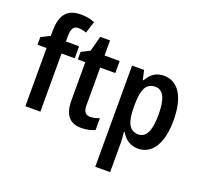

<svg xmlns="http://www.w3.org/2000/svg" viewBox="-162 -1026 1494 1396"><g transform="rotate(20 585.0 -328.5)"><path d="M300 -516V-609H198V-645C198 -704 212 -732 249 -732C273 -732 293 -727 313 -720L342 -811C314 -823 279 -831 236 -831C135 -831 81 -780 81 -646V-610L12 -575V-516H82V-66H198V-516Z M551 -154C514 -154 497 -177 497 -223V-516H614V-609H497V-726H421L390 -608L324 -574V-516H382V-221C382 -105 430 -56 517 -56C556 -56 594 -65 621 -78V-169C596 -160 573 -154 551 -154Z M955 -619C897 -619 856 -593 825 -537H819L803 -609H710V174H825V-55C825 -74 823 -102 819 -135H825C854 -85 897 -56 957 -56C1064 -56 1130 -158 1130 -337C1130 -521 1063 -619 955 -619ZM923 -522C986 -522 1013 -459 1013 -337C1013 -217 984 -154 924 -154C853 -154 825 -211 825 -331V-353C826 -470 854 -522 923 -522Z"/></g></svg>

Font: Noto Sans Malayalam UI Condensed SemiBold
Style: Regular
Weight: 600
Width: 3
Designer: Jelle Bosma - Monotype Design Team
Foundry: Monotype Imaging Inc.
Version: Version 2.104